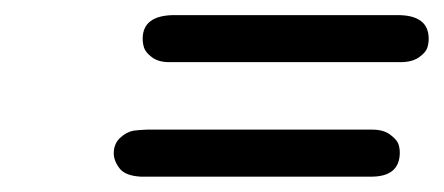

<svg xmlns="http://www.w3.org/2000/svg" viewBox="-20 -432 585 253"><path d="M129.9 -230Q129.9 -242.2 137.9 -250Q146 -257.8 155.8 -259.8Q161.6 -260.7 173.8 -261.2H470.2Q485.4 -261.2 494.1 -254.6Q502.9 -248 504.9 -242.4Q506.8 -236.8 506.8 -231Q506.8 -198.7 467.8 -199.2H166Q145 -200.2 137.5 -210.2Q129.9 -220.2 129.9 -230ZM168 -380.9Q168 -411.6 209 -412.1H503.9Q544.9 -412.1 544.9 -380.9Q544.9 -375 543 -368.9Q541 -362.8 532 -356.4Q522.9 -350.1 507.8 -350.1H203.1Q189 -350.1 180.4 -356.4Q171.9 -362.8 169.9 -368.9Q168 -375 168 -380.9Z"/></svg>

Font: CMU Typewriter Text
Style: Italic
Weight: 500
Italic angle: -14.04°
Version: Version 0.7.0